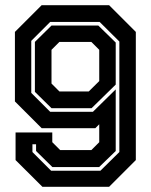

<svg xmlns="http://www.w3.org/2000/svg" viewBox="-20 -720 581 740"><path d="M400.5 -700 503.5 -597V-103L400.5 0H143.5L40 -103V-209.5H181.5V-172L212 -141.5H332L362.5 -172V-241L347.5 -226H140.5L37.5 -329V-597L140.5 -700ZM359 -621.5 426 -556V-394L333 -303H178.5L114.5 -366V-558.5L178.5 -621.5ZM332 -558.5H209L178.5 -528V-398L209 -367.5H322L362.5 -407.5V-528ZM364 -635.5H173.5L100.5 -562.5V-362L173.5 -289H338L426 -375.5V-138L362 -76H182L119 -138V-164H105V-134L177 -62H367L440 -134V-560Z"/></svg>

Font: Tourney
Style: Bold
Weight: 700
Designer: Tyler Finck
Foundry: Etcetera Type Co
Version: Version 1.015